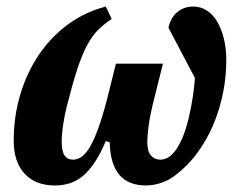

<svg xmlns="http://www.w3.org/2000/svg" viewBox="-20 -556 739 588"><path d="M479 -361 447 -233Q438 -195 434.5 -165.5Q431 -136 431 -122Q431 -92 442.5 -79.5Q454 -67 471 -67Q482 -67 493.5 -73Q505 -79 516.5 -94Q528 -109 538.5 -133.5Q549 -158 558 -195Q566 -229 570.5 -259.5Q575 -290 577 -317L496 -471Q502 -501 522.5 -518.5Q543 -536 572 -536Q594 -536 613 -524Q632 -512 645 -490Q658 -468 665.5 -438Q673 -408 673 -372Q673 -323 664 -276.5Q655 -230 639 -188.5Q623 -147 600.5 -111.5Q578 -76 552 -50Q516 -14 486.5 -1Q457 12 427 12Q319 12 316 -120L304 -124Q287 -84 269.5 -58Q252 -32 233 -16.5Q214 -1 193 5.5Q172 12 148 12Q89 12 55.5 -24Q22 -60 22 -125Q22 -198 41.5 -264.5Q61 -331 97.5 -386Q134 -441 186.5 -480Q239 -519 304 -536L322 -498Q298 -482 280 -464Q262 -446 246.5 -417Q231 -388 216.5 -343.5Q202 -299 185 -232Q178 -205 173.5 -175Q169 -145 169 -122Q169 -92 178 -79.5Q187 -67 204 -67Q218 -67 231.5 -77Q245 -87 258.5 -111.5Q272 -136 286 -177.5Q300 -219 315 -281L335 -361Z"/></svg>

Font: IBM Plex Serif
Style: Bold Italic
Weight: 700
Italic angle: -14°
Designer: Mike Abbink, Paul van der Laan, Pieter van Rosmalen
Foundry: Bold Monday
Version: Version 3.001